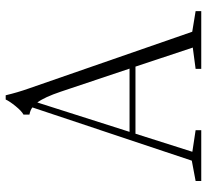

<svg xmlns="http://www.w3.org/2000/svg" viewBox="-46 -670 716 664"><g transform="rotate(-90 312.0 -338.0)"><path d="M18.1 0V-19.5L88.4 -32.7L272.5 -584Q263.2 -591.3 247.6 -594.2V-614.7Q259.8 -621.1 276.9 -642.1Q293.9 -663.1 299.8 -676.3H314.5Q324.2 -635.3 337.9 -596.7L534.2 -31.2L605.5 -19.5V0H405.8V-19.5L479.5 -29.3L413.6 -227.5H181.6L119.1 -30.8L193.8 -19.5V0ZM327.1 -485.4Q308.1 -542 289.6 -566.9L188 -248H406.7Z"/></g></svg>

Font: Elstob ExtraLight
Style: Regular
Weight: 200
Designer: Peter S. Baker
Version: Version 1.015